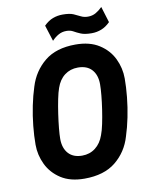

<svg xmlns="http://www.w3.org/2000/svg" viewBox="-97 -958 810 1040"><g transform="rotate(-10 308.5 -438.0)"><path d="M283 12Q205 12 154 -21Q103 -54 78 -106Q53 -158 53 -215Q53 -263 58.5 -317.5Q64 -372 75 -426Q86 -480 101 -526Q126 -608 189.5 -660Q253 -712 360 -712Q438 -712 489.5 -679Q541 -646 566 -594Q591 -542 591 -485Q591 -438 585.5 -383Q580 -328 569 -274Q558 -220 543 -174Q519 -92 455 -40Q391 12 283 12ZM292 -113Q334 -113 365 -137Q396 -161 411 -204Q420 -227 427.5 -263Q435 -299 441 -339Q447 -379 450.5 -416Q454 -453 454 -477Q454 -528 427.5 -557.5Q401 -587 351 -587Q309 -587 278 -563.5Q247 -540 232 -496Q224 -474 216.5 -437Q209 -400 203 -359Q197 -318 193.5 -281.5Q190 -245 190 -223Q190 -172 216.5 -142.5Q243 -113 292 -113ZM244 -753 216 -841Q240 -865 265.5 -874.5Q291 -884 319 -884Q358 -884 378.5 -875Q399 -866 415.5 -857.5Q432 -849 454 -849Q478 -849 497 -860Q516 -871 533 -888L560 -800Q537 -777 511.5 -767Q486 -757 458 -757Q420 -757 398.5 -766Q377 -775 361.5 -784Q346 -793 324 -793Q300 -793 280.5 -782Q261 -771 244 -753Z"/></g></svg>

Font: Finlandica SemiBold
Style: Italic
Weight: 600
Italic angle: -8°
Designer: Niklas Ekholm, Juho Hiilivirta, Jaakko Suomalainen
Foundry: Helsinki Type Studio
Version: Version 1.063